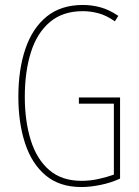

<svg xmlns="http://www.w3.org/2000/svg" viewBox="-20 -810 560 774"><path d="M298 -417H464V-90Q427 -73 385 -64.5Q343 -56 308 -56Q220 -56 164 -103Q108 -150 81 -232.5Q54 -315 54 -420Q54 -530 82.5 -613.5Q111 -697 168.5 -743.5Q226 -790 314 -790Q350 -790 385 -780.5Q420 -771 457 -746L443 -724Q409 -748 377 -756.5Q345 -765 314 -765Q233 -765 181 -721Q129 -677 104.5 -599Q80 -521 80 -420Q80 -322 104 -245Q128 -168 178.5 -124.5Q229 -81 309 -81Q343 -81 377 -88.5Q411 -96 439 -106V-392H298Z"/></svg>

Font: Noto Sans Malayalam UI ExtraCondensed Thin
Style: Regular
Weight: 100
Width: 2
Designer: Jelle Bosma - Monotype Design Team
Foundry: Monotype Imaging Inc.
Version: Version 2.104; ttfautohint (v1.8.4.7-5d5b)